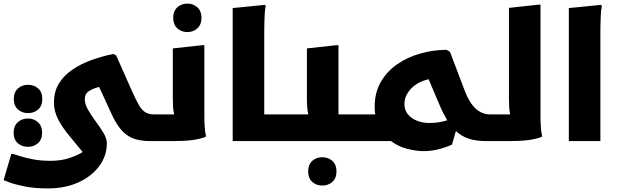

<svg xmlns="http://www.w3.org/2000/svg" viewBox="-43 -787 3448 1071"><path d="M795 0Q735 0 696 -16.5Q657 -33 629.5 -67Q602 -101 578 -154L510 -302Q477 -294 453.5 -279Q430 -264 430 -233Q430 -206 448.5 -174Q467 -142 491.5 -109Q516 -76 534.5 -45Q553 -14 553 12Q553 82 511 139Q469 196 395 230Q321 264 224 264Q148 264 92.5 252.5Q37 241 7 229.5Q-23 218 -23 218L20 72H31Q44 76 72.5 85Q101 94 143 102Q185 110 239 110Q296 110 341 95.5Q386 81 418 61Q379 13 342 -31.5Q305 -76 281.5 -121Q258 -166 258 -214Q258 -278 287 -323.5Q316 -369 364.5 -401Q413 -433 471.5 -453.5Q530 -474 589 -486L605 -478L691 -284Q713 -234 730 -204Q747 -174 766.5 -161.5Q786 -149 815 -149V-20ZM113 -156Q80 -156 57 -176.5Q34 -197 34 -235Q34 -273 57 -293.5Q80 -314 113 -314Q147 -314 170 -293.5Q193 -273 193 -235Q193 -197 170 -176.5Q147 -156 113 -156ZM113 32Q79 32 56 11.5Q33 -9 33 -47Q33 -84 56 -105Q79 -126 113 -126Q146 -126 169 -105Q192 -84 192 -47Q192 -9 169 11.5Q146 32 113 32Z M795 0V-129L815 -149H929Q924 -165 922.5 -187Q921 -209 921 -236V-517L1086 -535H1097V-186Q1097 -166 1097 -136.5Q1097 -107 1099 -78.5Q1101 -50 1105 -32V-24Q1075 -12 1032 -6Q989 0 926 0ZM1002 -608Q969 -608 946 -629Q923 -650 923 -688Q923 -725 946 -746Q969 -767 1002 -767Q1035 -767 1058 -746Q1081 -725 1081 -688Q1081 -650 1058 -629Q1035 -608 1002 -608Z M1255 -742 1436 -760 1439 -752Q1435 -734 1433.5 -707Q1432 -680 1431.5 -652Q1431 -624 1431 -604V-149H1561V-20L1541 0H1255Z M1561 -149H1677Q1673 -164 1671 -185.5Q1669 -207 1669 -233V-517L1834 -535H1845V-149H1974V-20L1954 0H1541V-129ZM1676 169Q1676 131 1698.5 110.5Q1721 90 1755 90Q1788 90 1811 110.5Q1834 131 1834 169Q1834 207 1811 227.5Q1788 248 1755 248Q1721 248 1698.5 227.5Q1676 207 1676 169Z M2670 0Q2612 0 2571.5 -13.5Q2531 -27 2500 -56L2478 20Q2395 56 2321 56Q2279 56 2229.5 43.5Q2180 31 2138 0H1954V-129L1974 -149H2050Q2047 -170 2047 -192Q2047 -271 2081.5 -330.5Q2116 -390 2174 -429.5Q2232 -469 2303.5 -489Q2375 -509 2448 -509L2467 -498L2550 -279Q2600 -149 2690 -149V-20ZM2213 -207Q2213 -172 2233 -148.5Q2253 -125 2284.5 -113Q2316 -101 2352 -101Q2379 -101 2404.5 -105Q2430 -109 2452 -116Q2443 -131 2433.5 -149Q2424 -167 2415 -187L2348 -345Q2286 -331 2249.5 -292Q2213 -253 2213 -207Z M2670 0V-129L2690 -149H2803Q2799 -164 2797.5 -185.5Q2796 -207 2796 -233V-743L2961 -761H2972V-186Q2972 -166 2972 -136.5Q2972 -107 2974 -78.5Q2976 -50 2980 -32V-24Q2950 -12 2907 -6Q2864 0 2801 0Z M3130 -742 3311 -760 3314 -752Q3310 -734 3308.5 -707Q3307 -680 3306.5 -652Q3306 -624 3306 -604V0H3130Z"/></svg>

Font: Kufam
Style: Bold Italic
Weight: 700
Italic angle: -11°
Designer: Artur Schmal
Foundry: Original Type
Version: Version 1.301; ttfautohint (v1.8.3)